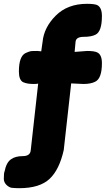

<svg xmlns="http://www.w3.org/2000/svg" viewBox="-20 -762 569 1006"><path d="M480 -580Q514 -596 514 -678Q514 -724 488 -736Q472 -742 436 -742Q334 -742 272 -680Q210 -618 203 -542L196 -493L176 -495Q149 -495 142 -494Q134 -493 114 -484Q79 -467 79 -387Q79 -342 102 -331Q114 -326 127 -324Q141 -322 157 -322Q174 -322 180 -324Q171 -242 141 26Q138 56 99 56Q60 56 37 73Q13 90 4 136Q0 144 0 175Q0 193 14 207Q28 220 41 222Q59 224 81 224Q188 224 240 175Q291 127 314 24L353 -325L417 -322Q456 -322 479 -334Q514 -351 514 -431Q514 -477 488 -488Q473 -495 436 -495L371 -490L376 -544Q379 -569 419 -569Q458 -569 480 -580Z"/></svg>

Font: FredokaOneMacrons
Style: Regular
Weight: 500
Designer: ""
Foundry: ""
Version: ""